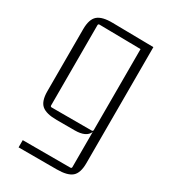

<svg xmlns="http://www.w3.org/2000/svg" viewBox="-172 -575 749 853"><g transform="rotate(30 202.5 -149.0)"><path d="M308 158Q315 158 315 151V-29Q301 5 242 5H150Q96 5 73 -14.5Q50 -34 50 -85V-403Q50 -454 73 -474Q96 -494 150 -493L360 -490V105Q360 156 337 175.5Q314 195 260 195H64V158ZM315 -39V-454L103 -457Q96 -457 96 -450V-39Q96 -32 103 -32H308Q315 -32 315 -39Z"/></g></svg>

Font: Gemunu Libre ExtraLight
Style: Regular
Weight: 200
Designer: Puspanada Ekanayake, Sola Matas, Pathum Egodawatta, Kosala Senevirathne
Foundry: mooniak
Version: Version 1.100